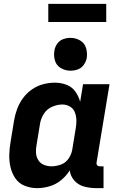

<svg xmlns="http://www.w3.org/2000/svg" viewBox="-20 -966 616 994"><path d="M172 8Q204 8 236.5 -1.5Q269 -11 296 -33Q323 -55 341 -84Q345 -53 365.5 -30.5Q386 -8 416 0Q446 8 478 8H516V-105H496Q491 -105 486.5 -107.5Q482 -110 480.5 -115Q479 -120 480 -125L547 -530H410L395 -439Q387 -468 370 -492Q353 -516 324.5 -527Q296 -538 264 -538Q234 -538 203.5 -530Q173 -522 146 -503.5Q119 -485 99.5 -458.5Q80 -432 69 -402.5Q58 -373 53 -343L35 -233Q29 -199 28 -165.5Q27 -132 34.5 -100Q42 -68 60 -42Q78 -16 108.5 -4Q139 8 172 8ZM247 -105Q226 -105 207.5 -112.5Q189 -120 178.5 -136.5Q168 -153 166.5 -173.5Q165 -194 169 -214L187 -324Q191 -351 206.5 -376Q222 -401 249 -413Q276 -425 303 -425Q324 -425 342 -414.5Q360 -404 367.5 -384.5Q375 -365 375.5 -343.5Q376 -322 372 -301L354 -191Q350 -167 335 -145Q320 -123 295.5 -114Q271 -105 247 -105ZM345 -600Q364 -600 382.5 -606.5Q401 -613 413 -629.5Q425 -646 429 -665Q433 -692 425.5 -717.5Q418 -743 395 -756.5Q372 -770 345 -770Q326 -770 307.5 -763.5Q289 -757 277 -740.5Q265 -724 262 -706Q257 -678 264.5 -652.5Q272 -627 295 -613.5Q318 -600 345 -600ZM230 -852H530V-946H230Z"/></svg>

Font: Iosevka Sparkle Extrabold
Style: Italic
Weight: 800
Italic angle: -9°
Designer: Belleve Invis
Foundry: Belleve Invis
Version: Version 4.5.0; ttfautohint (v1.8.3)